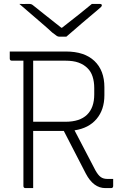

<svg xmlns="http://www.w3.org/2000/svg" viewBox="-20 -964 640 984"><path d="M150 0H111Q100 0 100 -11V-653H41Q30 -653 30 -664V-700H318Q413 -700 464 -651.5Q515 -603 515 -517V-476Q515 -402 475 -354.5Q435 -307 362 -296Q389 -245 415.5 -193.5Q442 -142 469 -91Q483 -66 496.5 -56.5Q510 -47 530 -47H560V-11Q560 0 549 0H520Q459 0 420 -74Q392 -129 363.5 -183.5Q335 -238 307 -293H150ZM315 -653H150V-340H315Q389 -340 426 -376Q463 -412 463 -480V-513Q463 -545 454.5 -571.5Q446 -598 428 -615Q410 -633 383 -643Q356 -653 315 -653ZM320 -776H284Q277 -776 271 -780Q265 -784 248 -797Q240 -805 220.5 -822Q201 -839 176 -860.5Q151 -882 125.5 -904Q100 -926 79 -944Q91 -943 101.5 -943.5Q112 -944 124 -944Q135 -944 140 -942.5Q145 -941 153 -934Q168 -922 205 -892.5Q242 -863 294 -822H298Q350 -862 386.5 -891.5Q423 -921 451 -944H490Q502 -944 502 -937Q502 -933 498 -928.5Q494 -924 477 -910Q464 -899 442.5 -881Q421 -863 397 -842.5Q373 -822 352.5 -804Q332 -786 320 -776Z"/></svg>

Font: Recursive Sn Lnr St Lt
Style: Regular
Weight: 300
Version: Version 1.079;hotconv 1.0.112;makeotfexe 2.5.65598; ttfautoh